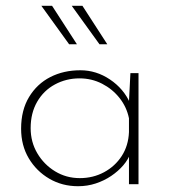

<svg xmlns="http://www.w3.org/2000/svg" viewBox="-20 -637 590 664"><path d="M250 7Q195 7 150.5 -19Q106 -45 79.5 -89.5Q53 -134 53 -192Q53 -256 80.5 -301.5Q108 -347 154 -370.5Q200 -394 258 -394Q313 -394 360.5 -362Q408 -330 430 -280L425 -266L431 -384H459V0H426V-125L432 -109Q424 -86 406.5 -65.5Q389 -45 364.5 -28.5Q340 -12 311 -2.5Q282 7 250 7ZM256 -21Q302 -21 340 -41.5Q378 -62 401 -97.5Q424 -133 426 -180V-228Q418 -267 393.5 -298Q369 -329 333 -347.5Q297 -366 255 -366Q209 -366 170 -345Q131 -324 108.5 -285Q86 -246 86 -194Q86 -146 109 -107Q132 -68 170.5 -44.5Q209 -21 256 -21ZM123 -617H160L246 -484H219ZM228 -617H265L351 -484H324Z"/></svg>

Font: Josefin Sans Thin ExtraLight
Style: Regular
Weight: 250
Version: Version 2.001